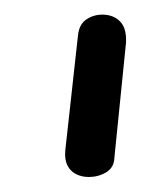

<svg xmlns="http://www.w3.org/2000/svg" viewBox="-20 -1016 188 256"><path d="M98.5 -780Q89 -780 81.5 -783.8Q74 -787.5 70 -795.2Q66 -803 67 -815L84 -969Q85.5 -983.5 95 -990Q104.5 -996.5 116.5 -996.5Q131 -996.5 140 -987.5Q149 -978.5 148 -959L132.5 -805.5Q132 -792.5 121.5 -786.2Q111 -780 98.5 -780Z"/></svg>

Font: Edu SA Hand Cursive
Style: Regular
Weight: 400
Designer: Tina and Corey Anderson, Eben Sorkin, Mirko Velimirovic
Foundry: Google for Education
Version: Version 2.000